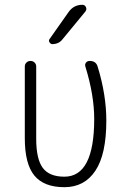

<svg xmlns="http://www.w3.org/2000/svg" viewBox="-20 -775 540 805"><path d="M250 9.8Q164.1 9.8 124 -39.1Q84 -87.9 84 -195.3V-496.1Q84 -505.9 90.8 -512.7Q97.7 -519.5 107.9 -519.5Q118.2 -519.5 125 -512.7Q131.8 -505.9 131.8 -496.1V-193.4Q131.8 -108.4 159.2 -71.3Q186.5 -34.2 250 -34.2Q375 -34.2 375 -276.4Q375 -376 337.9 -496.1Q335 -504.9 340.3 -512.2Q345.7 -519.5 356.4 -519.5Q382.8 -519.5 389.6 -495.1Q425.8 -377 425.8 -269.5Q425.8 -127.9 379.9 -59.1Q334 9.8 250 9.8ZM267.6 -724.6Q289.1 -754.9 325.2 -754.9Q335.9 -754.9 340.3 -745.1Q344.7 -735.4 337.9 -726.6L242.2 -610.4Q227.5 -590.8 200.2 -589.8Q192.4 -589.8 187.5 -597.7Q182.6 -605.5 188.5 -612.3Z"/></svg>

Font: Rounded-X Mgen+ 2m light
Style: Regular
Weight: 200
Designer: [Source Han Sans]
Ryoko NISHIZUKA  (kana & ideographs); Paul D. Hunt (Latin, Greek & Cyrillic); Wenlong ZHANG  (bopomofo
Version: Version 1.059.20150602